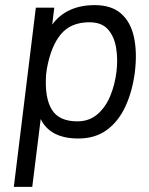

<svg xmlns="http://www.w3.org/2000/svg" viewBox="-20 -530 582 750"><path d="M106 200H34L120 -500H192L184 -434Q240 -510 350 -510Q416 -510 453.5 -476.5Q491 -443 503.5 -384Q516 -325 507 -250V-249Q497 -173 470 -114.5Q443 -56 397.5 -22.5Q352 11 286 11Q176 11 139 -65ZM329 -443Q257 -443 218 -396.5Q179 -350 163 -261L160 -238Q154 -149 182 -102.5Q210 -56 282 -56Q329 -56 361 -84Q393 -112 411 -156Q429 -200 435 -250Q441 -299 433.5 -343.5Q426 -388 401.5 -415.5Q377 -443 329 -443Z"/></svg>

Font: Haskoy
Style: Italic
Weight: 400
Designer: Ertekin Erdin
Foundry: Ertekin Erdin
Version: Version 2.000; ttfautohint (v1.8.4.7-5d5b)